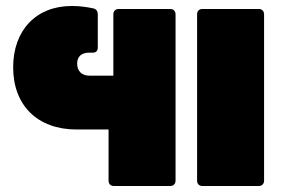

<svg xmlns="http://www.w3.org/2000/svg" viewBox="-20 -622 967 642"><path d="M377 -592C366 -592 359 -585 359 -574V-369H279C254 -369 238 -384 238 -409C238 -432 251 -446 279 -446H291C301 -446 307 -452 307 -463V-574C307 -584 302 -592 292 -594C268 -599 245 -602 220 -602C100 -602 24 -520 24 -397C24 -269 106 -189 236 -189H343V-18C343 -7 350 0 361 0H549C560 0 567 -7 567 -18V-574C567 -585 560 -592 549 -592ZM657 -592C646 -592 639 -585 639 -574V-18C639 -7 646 0 657 0H845C856 0 863 -7 863 -18V-574C863 -585 856 -592 845 -592Z"/></svg>

Font: LINE Seed Sans TH Heavy
Style: Regular
Weight: 900
Designer: Dalton Maag Ltd | Thai characters by Cadson Demak Co.,Ltd.
Foundry: Dalton Maag Ltd
Version: Version 1.003